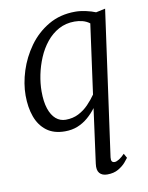

<svg xmlns="http://www.w3.org/2000/svg" viewBox="-90 -631 733 952"><g transform="rotate(-10 276.0 -155.0)"><path d="M402.5 176.5Q401 190 405 196.2Q409 202.5 419 202.5Q428 202.5 442 193.8Q456 185 470 170L482.5 192.5Q478.5 198.5 465 214.2Q451.5 230 428.5 243.5Q405.5 257 372.5 257Q346.5 257 333.5 241.8Q320.5 226.5 325 194.5L362 -79Q343 -53.5 319.2 -33.2Q295.5 -13 267 -1.5Q238.5 10 203 10Q147 10 111 -17.2Q75 -44.5 58 -91.5Q41 -138.5 41 -199Q41 -258 61.2 -321.8Q81.5 -385.5 121.2 -441Q161 -496.5 219.8 -531Q278.5 -565.5 355 -565.5Q380 -565.5 408.5 -559.2Q437 -553 457 -544.5L504 -554.5ZM419 -495.5Q403.5 -507.5 383.8 -512.8Q364 -518 343.5 -518Q299 -518 263.2 -498.5Q227.5 -479 201 -446Q174.5 -413 157.2 -372Q140 -331 131.2 -287.8Q122.5 -244.5 122.5 -204.5Q122.5 -153 134.2 -117.8Q146 -82.5 167.2 -64.2Q188.5 -46 216.5 -46Q252.5 -46 281 -60.5Q309.5 -75 331.8 -98Q354 -121 371 -145.5Z"/></g></svg>

Font: Merriweather 24pt Light
Style: Italic
Weight: 300
Italic angle: -7.8°
Version: Version 2.101